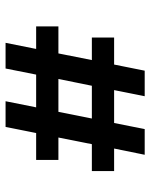

<svg xmlns="http://www.w3.org/2000/svg" viewBox="55 -595 540 690"><g transform="rotate(-90 325.0 -250.0)"><path d="M136.2 -109.9H55.2V-189.9H151.9L175.8 -310.1H95.2V-390.1H191.9L213.9 -500H306.2L284.2 -390.1H401.9L423.8 -500H516.1L494.1 -390.1H575.2V-310.1H478L454.1 -189.9H535.2V-109.9H438L416 0H324.2L346.2 -109.9H228L206.1 0H113.8ZM244.1 -189.9H361.8L386.2 -310.1H268.1Z"/></g></svg>

Font: Optician Sans
Style: Regular
Weight: 400
Designer: Fábio Duarte Martins, Simen Schikulski
Version: Version 1.002